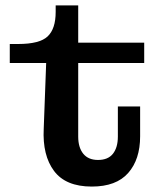

<svg xmlns="http://www.w3.org/2000/svg" viewBox="-20 -675 598 707"><path d="M318 12Q222 12 179 -45.5Q136 -103 141 -201L150 -443H16V-513H47Q126 -513 155.5 -541Q185 -569 185 -631V-655H268V-518H511V-443H268V-172Q268 -132 286.5 -109Q305 -86 341 -86Q378 -86 396 -109Q414 -132 414 -172V-283H496V-173Q496 -88 452 -38Q408 12 318 12Z"/></svg>

Font: Montagu Slab 16pt Medium
Style: Regular
Weight: 500
Designer: Florian Karsten
Foundry: Florian Karsten
Version: Version 1.000; ttfautohint (v1.8.3)